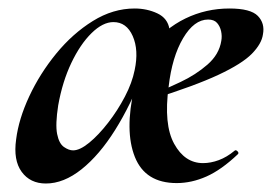

<svg xmlns="http://www.w3.org/2000/svg" viewBox="-20 -419 640 452"><path d="M88 13Q51 13 31 -14.5Q11 -42 18 -91Q24 -139 49 -192.5Q74 -246 112.5 -293Q151 -340 198.5 -369.5Q246 -399 297 -399Q326 -399 350.5 -387.5Q375 -376 379 -350Q364 -324 347.5 -298Q331 -272 316 -246Q288 -172 251 -113Q214 -54 172 -20.5Q130 13 88 13ZM152 -65Q168 -65 190 -83Q212 -101 234.5 -130Q257 -159 274 -191.5Q291 -224 297 -254Q307 -301 292.5 -334Q278 -367 247 -367Q222 -367 195.5 -341Q169 -315 148 -271Q127 -227 117 -171Q110 -126 114.5 -103.5Q119 -81 130.5 -73Q142 -65 152 -65ZM396 12Q322 12 297.5 -49.5Q273 -111 296 -211L331 -305Q368 -352 416.5 -375.5Q465 -399 520 -399Q570 -399 587 -381.5Q604 -364 599 -338Q596 -316 573 -292.5Q550 -269 494.5 -243Q439 -217 337 -185L338 -196Q369 -209 405 -226Q441 -243 468.5 -267Q496 -291 501 -323Q503 -334 500.5 -345.5Q498 -357 491 -365Q484 -373 470 -373Q437 -373 411 -329Q385 -285 377 -215Q365 -126 390 -80.5Q415 -35 458 -35Q476 -35 495 -42Q514 -49 532 -64Q535 -67 539 -63Q543 -59 540 -56Q501 -19 466 -3.5Q431 12 396 12Z"/></svg>

Font: Cormorant Infant Light
Style: Bold Italic
Weight: 700
Italic angle: -10°
Version: Version 4.001